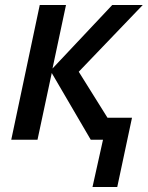

<svg xmlns="http://www.w3.org/2000/svg" viewBox="-20 -559 593 768"><path d="M350 189H449L508 -88H410L295 -272L551 -539H429L190 -285L244 -539H139L25 0H130L187 -267L343 0H392Z"/></svg>

Font: Noto Sans Medium
Style: Italic
Weight: 500
Italic angle: -12°
Designer: Monotype Design Team
Foundry: Monotype Imaging Inc.
Version: Version 2.013